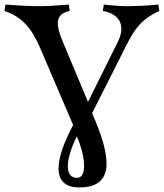

<svg xmlns="http://www.w3.org/2000/svg" viewBox="-50 -570 717 840"><path d="M-26 -550 -30 -522C46 -496 88 -447 124 -364L270 -23C188 130 173 250 297 250C453 250 438 118 353 -75L503 -372C539 -443 567 -485 647 -522L643 -550C594 -545 538 -543 506 -543C474 -543 455 -545 404 -550L400 -522C480 -508 498 -452 466 -388L335 -124L227 -382C197 -453 184 -508 255 -522L251 -550C192 -545 155 -543 123 -543C91 -543 35 -545 -26 -550ZM286 26C321 105 335 208 287 208C238 208 229 145 286 26Z"/></svg>

Font: Basteleur Moonlight
Style: Regular
Weight: 300
Designer: Keussel
Foundry: Keussel Studio
Version: Version 1.300;Glyphs 3.2 (3192)